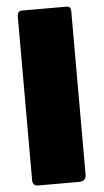

<svg xmlns="http://www.w3.org/2000/svg" viewBox="-53 -777 438 811"><g transform="rotate(-5 165.5 -371.0)"><path d="M261 -742Q279 -742 279 -721V-29Q279 -13 271 -6.5Q263 0 246 0H79Q64 0 58 -6Q52 -12 52 -25V-719Q52 -730 57 -736Q62 -742 71 -742Z"/></g></svg>

Font: Libre Franklin Black
Style: Regular
Weight: 900
Designer: Pablo Impallari, Rodrigo Fuenzalida
Foundry: Impallari Type
Version: Version 1.002; ttfautohint (v1.5)